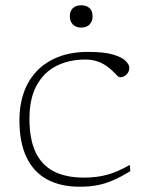

<svg xmlns="http://www.w3.org/2000/svg" viewBox="-20 -697 554 727"><path d="M314 -500.5Q374 -500.5 407.8 -490.5Q441.5 -480.5 455.5 -466.5Q469.5 -452.5 469.5 -440Q469.5 -429.5 464.5 -421.5Q459.5 -413.5 451.8 -409Q444 -404.5 434.5 -404.5Q430 -404.5 423.2 -411.2Q416.5 -418 406.5 -428Q396.5 -438 382 -448Q367.5 -458 348 -464.8Q328.5 -471.5 302.5 -471.5Q241 -471.5 193.2 -447.2Q145.5 -423 118.5 -373.2Q91.5 -323.5 91.5 -247Q91.5 -170.5 114.5 -121.2Q137.5 -72 183.5 -48.2Q229.5 -24.5 297.5 -24.5Q345.5 -24.5 384.8 -35Q424 -45.5 471.5 -72.5L473.5 -49Q437 -26.5 407 -13.8Q377 -1 347.5 4.5Q318 10 281.5 10Q209 10 158 -17.8Q107 -45.5 80.2 -101.8Q53.5 -158 53.5 -243Q53.5 -298.5 69.8 -345.5Q86 -392.5 118.8 -427.2Q151.5 -462 200.2 -481.2Q249 -500.5 314 -500.5ZM287.5 -592.5Q268 -592.5 256.2 -604Q244.5 -615.5 244.5 -635.5Q244.5 -656 256.2 -666.5Q268 -677 287.5 -677Q307 -677 318.8 -666.5Q330.5 -656 330.5 -635.5Q330.5 -615.5 318.8 -604Q307 -592.5 287.5 -592.5Z"/></svg>

Font: Newsreader 9pt ExtraLight
Style: Regular
Weight: 250
Designer: Hugues Gentile
Foundry: Production Type
Version: Version 1.003